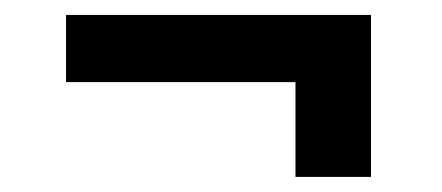

<svg xmlns="http://www.w3.org/2000/svg" viewBox="-20 -417 591 257"><path d="M476.6 -180.2H375.5V-307.1H68.4V-397H476.6Z"/></svg>

Font: Aclonica
Style: Regular
Weight: 400
Designer: Astigmatic (AOETI)
Foundry: Astigmatic (AOETI)
Version: Version 1.000